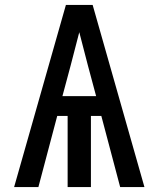

<svg xmlns="http://www.w3.org/2000/svg" viewBox="-20 -755 640 775"><path d="M37 0 246 -735H354L563 0H465L389 -287H347V0H253V-287H211L135 0ZM368 -367 335 -490Q326 -524 317.5 -557.5Q309 -591 300 -625Q291 -591 282.5 -557.5Q274 -524 265 -490L232 -367Z"/></svg>

Font: Iosevka Semibold Extended
Style: Regular
Weight: 600
Width: 7
Monospace: yes
Designer: Belleve Invis
Foundry: Belleve Invis
Version: Version 32.5.0; ttfautohint (v1.8.4)